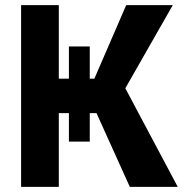

<svg xmlns="http://www.w3.org/2000/svg" viewBox="-20 -731 715 751"><path d="M655.8 -710.9 470.2 -385.7 675.3 0H487.8L357.4 -288.6H331.1V-177.2H249.5V-288.6H210V0H62.5V-710.9H210V-423.3H249.5V-549.3H331.1V-423.3H349.1L473.6 -710.9Z"/></svg>

Font: RobotoInd
Style: Bold
Weight: 700
Designer: Google
Version: Version 2.001150; 2014